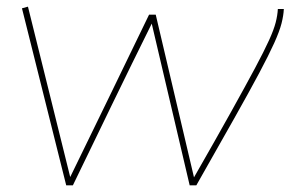

<svg xmlns="http://www.w3.org/2000/svg" viewBox="-20 -557 873 577"><path d="M570 0H550L436 -486Q376 -365 317 -243.5Q258 -122 199 0H179L46 -532L64 -537L191 -25Q250 -146 309.5 -268.5Q369 -391 428 -513H448L563 -24Q630 -141 674.5 -221Q719 -301 746.5 -352.5Q774 -404 788.5 -436Q803 -468 808.5 -489.5Q814 -511 815 -530H833Q832 -510 826 -486.5Q820 -463 804 -427.5Q788 -392 759 -337.5Q730 -283 683.5 -200.5Q637 -118 570 0Z"/></svg>

Font: Georama Extended Thin
Style: Italic
Weight: 100
Width: 7
Italic angle: -9°
Designer: Jean-Baptiste Levee
Foundry: Production Type
Version: Version 1.000